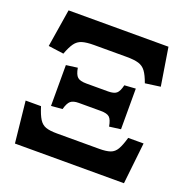

<svg xmlns="http://www.w3.org/2000/svg" viewBox="-127 -830 930 950"><g transform="rotate(20 338.5 -355.0)"><path d="M124 -500 43 -511 75 -710H601L633 -511L553 -500Q539 -539 524.5 -558.5Q510 -578 487 -585Q464 -592 423 -592H252Q213 -592 190 -585Q167 -578 152.5 -558Q138 -538 124 -500ZM155 -236V-451L215 -459Q221 -424 234.5 -412Q248 -400 281 -400H396Q426 -400 439.5 -411Q453 -422 461 -456L520 -460V-246L460 -238Q454 -273 441 -285Q428 -297 395 -297H279Q250 -297 236.5 -285.5Q223 -274 214 -241ZM51 0 28 -218H109Q122 -176 135.5 -154.5Q149 -133 170 -125.5Q191 -118 229 -118H452Q489 -118 510 -125.5Q531 -133 543.5 -154.5Q556 -176 568 -218H649L625 0Z"/></g></svg>

Font: Literata 36pt ExtraBold
Style: Regular
Weight: 800
Designer: Latin by Veronika Burian and Jose Scaglione. Greek by Irene Vlachou. Cyrillic by Vera Evstafieva.
Foundry: TypeTogether
Version: Version 3.002